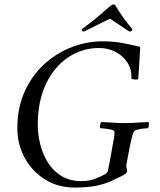

<svg xmlns="http://www.w3.org/2000/svg" viewBox="-20 -836 720 864"><path d="M491 -816Q497 -816 500 -810Q519 -779 535 -756.5Q551 -734 576 -704Q574 -694 562 -694L475 -752Q475 -752 455.5 -742.5Q436 -733 409 -719.5Q382 -706 358 -694Q346 -694 348 -704Q376 -725 396 -741Q416 -757 435 -773Q454 -789 477 -810Q485 -816 491 -816ZM571 -482Q574 -521 554.5 -552.5Q535 -584 501 -602Q467 -620 426 -620Q350 -620 287 -578Q224 -536 187 -458.5Q150 -381 150 -275Q150 -232 161 -187Q172 -142 195.5 -104.5Q219 -67 256.5 -44Q294 -21 347 -21Q382 -21 411 -32.5Q440 -44 456 -54Q465 -61 466 -70Q469 -83 473.5 -107Q478 -131 481.5 -151Q485 -171 485 -171Q485 -173 486 -177Q490 -197 493 -214.5Q496 -232 495 -243Q495 -249 481 -252.5Q467 -256 452 -257.5Q437 -259 431 -259Q429 -263 430.5 -273Q432 -283 436 -287Q464 -286 489.5 -284Q515 -282 541 -282Q567 -282 593.5 -284Q620 -286 648 -287Q651 -283 650 -273Q649 -263 645 -259Q640 -259 625.5 -257.5Q611 -256 598 -252.5Q585 -249 582 -243Q576 -231 572 -212Q568 -193 563 -171L550 -102Q548 -92 548.5 -86Q549 -80 551 -75Q552 -69 552 -66Q552 -62 547.5 -57Q543 -52 530 -45Q508 -34 481 -21.5Q454 -9 415 -0.5Q376 8 316 8Q241 8 182.5 -28.5Q124 -65 91 -126Q58 -187 58 -259Q58 -351 91 -424Q124 -497 180 -548Q236 -599 307 -625.5Q378 -652 454 -650Q497 -649 536 -641.5Q575 -634 611 -625Q610 -608 608.5 -579.5Q607 -551 605 -524Q603 -497 602 -482Q602 -478 594 -478Q590 -478 583.5 -478.5Q577 -479 571 -482Z"/></svg>

Font: Amiri
Style: Italic
Weight: 400
Italic angle: 10°
Designer: Khaled Hosny
Version: Version 0.113